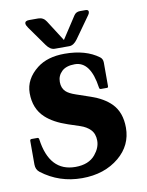

<svg xmlns="http://www.w3.org/2000/svg" viewBox="-83 -781 652 851"><g transform="rotate(-10 243.0 -355.5)"><path d="M148.4 -721.2Q171.4 -721.2 184.1 -701.2L244.1 -607.4L309.1 -707Q318.4 -721.2 336.4 -721.2H361.3Q374.5 -721.2 374.5 -711.4Q374.5 -705.1 369.6 -698.2L299.8 -600.1Q282.7 -576.2 262.7 -576.2H197.3Q177.2 -576.2 160.2 -600.1L97.7 -688Q88.4 -701.2 88.4 -708.5Q88.4 -721.2 107.4 -721.2ZM217.8 9.8Q115.2 9.8 36.1 -50.8Q19.5 -63.5 19.5 -86.9V-192.9Q19.5 -200.2 26.9 -200.2H52.7Q59.1 -200.2 60.1 -192.9Q80.1 -44.4 197.3 -44.4Q257.3 -44.4 287.1 -80.6Q312 -110.8 312 -142.3Q312 -173.8 293.9 -192.4Q277.3 -209.5 249.5 -218.8L196.8 -236.3Q133.8 -257.3 98.6 -290Q53.7 -331.5 53.7 -401.4Q53.7 -464.8 111.8 -510.3Q158.7 -546.9 235.8 -546.9Q331.1 -546.9 389.2 -503.4Q400.9 -494.6 400.9 -478V-372.6Q400.9 -365.2 395.5 -365.2H367.7Q361.3 -365.2 360.4 -372.6Q343.3 -493.2 272.5 -493.2Q233.4 -493.2 213.6 -474.1Q193.8 -455.1 193.8 -427.2Q193.8 -399.4 210.9 -383.3Q223.6 -371.1 253.9 -360.8L319.3 -338.4Q375 -319.3 407.7 -286.6Q447.3 -246.6 447.3 -177.2Q447.3 -98.1 385.3 -45.9Q318.8 9.8 217.8 9.8Z"/></g></svg>

Font: Simply Serif
Style: Bold
Weight: 700
Designer: Wojciech Kalinowski "wmk69" (wmk69@o2.pl)
Foundry: Wojciech Kalinowski "wmk69" (wmk69@o2.pl)
Version: Version 1.0.0; 2022-02-18